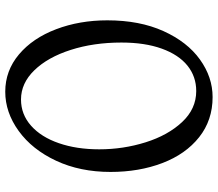

<svg xmlns="http://www.w3.org/2000/svg" viewBox="-68 -732 810 713"><g transform="rotate(-90 336.5 -375.0)"><path d="M55 -369Q55 -482 96.5 -571Q138 -660 207 -710Q276 -760 353 -760Q431 -760 491.5 -709Q552 -658 585 -571Q618 -484 618 -381Q618 -261 578 -172.5Q538 -84 472.5 -37Q407 10 333 10Q247 10 184 -40Q121 -90 88 -176.5Q55 -263 55 -369ZM535.5 -328.5Q535.5 -432 508.1 -517.1Q480.8 -602.2 432.6 -651.9Q384.5 -701.5 324 -701.5Q268.8 -701.5 226.6 -664.1Q184.5 -626.8 161.8 -560.9Q139 -495 139 -411Q139 -321.8 165 -238.9Q191 -156 240.1 -103.4Q289.2 -50.8 355.5 -50.8Q409.2 -50.8 449.8 -83.4Q490.2 -116 512.9 -178.8Q535.5 -241.5 535.5 -328.5Z"/></g></svg>

Font: TMT Limkin
Style: Regular
Weight: 400
Designer: Gabriel Drozdov
Version: Version 1.000;Glyphs 3.1.2 (3151)